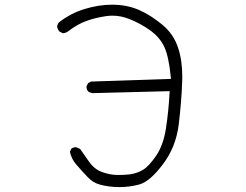

<svg xmlns="http://www.w3.org/2000/svg" viewBox="-20 -760 1040 811"><path d="M567.4 19.5Q612.3 7.8 668 -65.9Q723.6 -139.6 735.1 -235.4Q746.6 -331.1 749.5 -415Q750 -425.3 750 -435.5Q750 -504.9 732.4 -557.6Q713.4 -616.2 666 -655.3Q617.2 -695.8 568.4 -717.3Q517.1 -740.2 453.1 -740.2Q397.9 -740.2 338.1 -722.2Q278.3 -704.1 229 -665.5Q222.2 -656.7 221.2 -647Q223.6 -635.7 231 -627L245.1 -619.6Q260.3 -620.6 270 -629.4Q308.1 -658.2 344.7 -671.4Q380.4 -684.6 428.2 -691.9Q441.9 -693.8 455.1 -693.8Q491.7 -693.8 527.3 -679.2Q574.7 -660.2 614.3 -631.8Q654.8 -602.5 673.6 -562.7Q692.4 -522.9 700.7 -440.9L702.1 -426.8L364.3 -415.5L352.1 -408.7L345.2 -395Q345.2 -381.8 352.5 -373.5Q361.3 -367.7 372.6 -366.7L696.8 -375L695.8 -360.8Q691.9 -288.6 680.9 -217.5Q669.9 -146.5 639.4 -102.1Q608.9 -57.6 584.5 -43Q560.1 -28.3 530.8 -23.9Q508.3 -21 484.4 -21Q478.5 -21 472.7 -21Q441.9 -22 411.6 -33.2Q379.4 -44.4 356.4 -76.7Q336.9 -104 318.4 -130.9Q301.8 -138.2 301.3 -138.2Q289.1 -138.2 281.2 -131.8L275.4 -119.1Q281.2 -89.4 301.8 -65.4Q326.2 -37.1 350.6 -11.7Q372.1 11.7 402.8 20Q441.9 30.3 484.1 30.3Q526.4 30.3 567.4 19.5Z"/></svg>

Font: NaikaiFont
Style: ExtraLight
Weight: 200
Version: Version 1.89